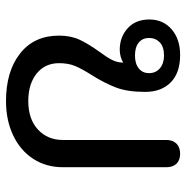

<svg xmlns="http://www.w3.org/2000/svg" viewBox="-10 -614 634 655"><g transform="rotate(90 307.5 -287.0)"><path d="M102 -171Q102 -211 116 -241Q130 -271 156 -307Q176 -334 185 -352Q194 -370 194 -390Q187 -385 175 -381.5Q163 -378 150 -378Q107 -378 77 -405Q47 -432 47 -479Q47 -526 80.5 -555Q114 -584 168 -584Q229 -584 261.5 -552Q294 -520 294 -465Q294 -404 279 -365Q264 -326 237 -283Q216 -250 206 -226.5Q196 -203 196 -171Q196 -123 231.5 -94.5Q267 -66 325 -66Q387 -66 422.5 -99Q458 -132 458 -184V-537Q458 -559 470.5 -571.5Q483 -584 505 -584Q527 -584 539 -571.5Q551 -559 551 -537V-184Q551 -127 522.5 -83Q494 -39 442.5 -14.5Q391 10 325 10Q224 10 163 -38Q102 -86 102 -171ZM230 -478Q230 -501 213.5 -515Q197 -529 170 -529Q140 -529 125 -514.5Q110 -500 110 -478Q110 -456 125.5 -443Q141 -430 170 -430Q198 -430 214 -443Q230 -456 230 -478Z"/></g></svg>

Font: Kodchasan Medium
Style: Regular
Weight: 500
Designer: Katatrad Aksorn Co.,Ltd.
Foundry: Cadson Demak Co.,Ltd.
Version: Version 1.000; ttfautohint (v1.6)